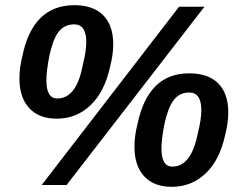

<svg xmlns="http://www.w3.org/2000/svg" viewBox="-20 -714 929 741"><path d="M267 -694Q340 -694 378.5 -655Q417 -616 417 -543Q417 -504 405 -457Q384 -360 329.5 -308Q275 -256 199 -256Q130 -256 92.5 -297Q55 -338 55 -411Q55 -452 66 -496Q106 -694 267 -694ZM266 -620Q229 -620 206 -591Q185 -564 171 -501Q159 -440 159 -404Q159 -334 201 -334Q275 -334 299 -461Q313 -517 313 -552Q313 -620 266 -620ZM710 -431Q784 -431 822.5 -392Q861 -353 861 -280Q861 -240 849 -193Q828 -96 773.5 -44.5Q719 7 643 7Q574 7 536.5 -33.5Q499 -74 499 -147Q499 -190 510 -232Q550 -431 710 -431ZM710 -357Q672 -357 650 -327Q629 -300 615 -237Q603 -177 603 -141Q603 -71 645 -71Q718 -71 743 -198Q757 -252 757 -289Q757 -357 710 -357ZM769 -688 237 0H141L671 -688Z"/></svg>

Font: Libra Sans
Style: Bold Italic
Weight: 700
Italic angle: -12°
Foundry: Context Ltd
Version: Version 1.002